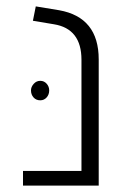

<svg xmlns="http://www.w3.org/2000/svg" viewBox="-20 -581 403 601"><path d="M52 0V-46H235V-394Q235 -491 149 -505L83 -516L92 -561L165 -549Q289 -527 289 -395V0ZM134 -298Q134 -285 126 -276Q118 -267 106 -267Q93 -267 85 -276Q77 -285 77 -298Q77 -309 85.5 -318.5Q94 -328 106 -328Q118 -328 126 -319Q134 -310 134 -298Z"/></svg>

Font: Assistant Light
Style: Regular
Weight: 300
Designer: Hebrew By Ben Nathan, Latin by Paul Hunt
Version: Version 2.001;PS 002.001;hotconv 1.0.88;makeotf.lib2.5.64775